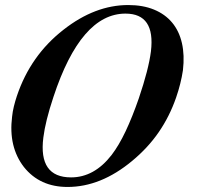

<svg xmlns="http://www.w3.org/2000/svg" viewBox="-20 -726 794 762"><path d="M679 -339Q653 -264 610 -201.5Q567 -139 504 -87Q380 16 248 16Q138 16 75 -63Q13 -143 28 -263Q30 -283 35 -303.5Q40 -324 47 -345Q101 -506 232 -608Q357 -706 489 -706Q547 -706 591 -688Q635 -670 663 -636.5Q691 -603 702 -555Q713 -507 706 -447Q698 -394 679 -339ZM531 -336Q570 -451 579 -522Q597 -672 478 -672Q301 -672 192 -341Q160 -245 152 -180Q132 -22 262 -22Q354 -22 423 -111Q452 -149 478.5 -205Q505 -261 531 -336Z"/></svg>

Font: DG Didot
Style: Bold Italic
Weight: 700
Designer: David Gatwood, Takis Katsoulidis, and George D. Matthiopoulos
Foundry: David Gatwood
Version: Version 1.0